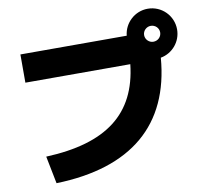

<svg xmlns="http://www.w3.org/2000/svg" viewBox="-90 -916 1118 1047"><g transform="rotate(-10 469.0 -392.5)"><path d="M109.4 -120.1 139.6 32.2C557.1 20.5 789.1 -176.3 818.4 -543C883.8 -554.7 932.6 -611.8 932.6 -679.7C932.6 -755.9 871.1 -818.4 793.9 -818.4C722.2 -818.4 663.1 -763.2 656.2 -693.4H67.4V-537.1H648.4C618.7 -266.6 445.3 -134.3 109.4 -120.1ZM793.9 -635.7C770.5 -635.7 750 -655.3 750 -679.7C750 -704.1 770.5 -723.6 793.9 -723.6C819.3 -723.6 838.9 -704.1 838.9 -679.7C838.9 -655.3 819.3 -635.7 793.9 -635.7Z"/></g></svg>

Font: Pretendard Black
Style: Regular
Weight: 900
Designer: Base glyphs from Inter by Rasmus Andersson; Hangeul glyphs from Noto Sans CJK(Source Han Sans) by Jang Soo-young and Kan
Foundry: Kil Hyung-jin
Version: Version 1.309;Glyphs 3.2 (3225)